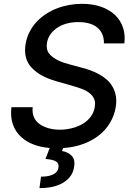

<svg xmlns="http://www.w3.org/2000/svg" viewBox="-20 -757 683 996"><path d="M39.1 -201H149.5Q143.8 -142 186.1 -112.9Q228.3 -84.2 291.2 -84.2Q309.7 -84.2 329.4 -87.2Q349.1 -90.2 368.1 -96.2Q387.1 -102.3 404.5 -111.9Q421.9 -121.4 435.7 -134.6Q449.6 -147.7 459 -164.6Q468.4 -181.5 471.6 -202.1Q475.9 -226.6 468.2 -244Q460.6 -261.4 444.2 -274.1Q427.9 -286.9 404.1 -296Q380.3 -305 351.9 -312.9L269.9 -336.3Q228 -348.4 196.9 -365.6Q165.8 -382.8 143.5 -406.6Q100.5 -452.4 112.6 -528.4Q118.6 -562.9 133.5 -591.8Q148.4 -620.7 169.9 -643.8Q191.4 -666.9 218.6 -684.5Q245.7 -702.1 276.3 -713.8Q306.8 -725.5 339.7 -731.4Q372.5 -737.2 405.2 -737.2Q460.6 -737.2 503.9 -722.1Q547.2 -707 576 -679.9Q604.8 -652.7 617.7 -615.1Q630.7 -577.4 625 -532H519.2Q519.5 -558.9 510.7 -579.5Q501.8 -600.1 484.7 -614.2Q467.7 -628.2 443 -635.3Q418.3 -642.4 387.1 -642.4Q320 -642.4 275.6 -611.9Q231.5 -581.3 223.7 -534.8Q218 -500.4 235.4 -478.3Q244.3 -467.3 256.4 -458.8Q268.5 -450.3 282 -443.7Q295.5 -437.1 309.8 -432.4Q324.2 -427.6 337.4 -424L405.5 -405.5Q427.6 -399.9 450.5 -391.5Q473.4 -383.2 494.7 -371.4Q516 -359.7 533.9 -343.9Q551.8 -328.1 563.9 -307.2Q576 -286.2 580.8 -259.9Q585.6 -233.7 580.3 -201Q573.2 -157.7 551.1 -120.6Q529.1 -83.5 494.1 -55.6Q459.2 -27.7 412.1 -10.3Q365.1 7.1 307.5 11L301.5 26.3Q332 31.2 351.9 51.1Q371.4 70.7 364 111.2Q356.5 159.8 310 189.3Q263.5 218.8 184.7 218.8L192.8 159.4Q211.3 159.4 226.9 156.8Q242.5 154.1 254.3 148.6Q266 143.1 273.4 134.6Q280.9 126.1 283 114.3Q285.2 102.6 282.3 94.5Q279.5 86.3 271.1 80.8Q262.8 75.3 249.1 72.3Q235.4 69.2 215.9 67.5L237.9 10.7Q144.2 2.5 91.3 -45.1Q27.7 -102.3 39.1 -201Z"/></svg>

Font: Inter P Medium
Style: Italic
Weight: 500
Italic angle: 9.39999°
Designer: Rasmus Andersson
Foundry: rsms
Version: Version 3.018;git-588b23468